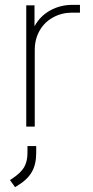

<svg xmlns="http://www.w3.org/2000/svg" viewBox="-20 -521 381 790"><path d="M88 -499H122V-413Q145 -455 186.5 -478Q228 -501 278 -501H309V-469H277Q234 -469 198.5 -449.5Q163 -430 143 -395Q123 -360 123 -315V0H88ZM21 220 30 214Q65 191 79 167.5Q93 144 93 108V80H129V108Q129 155 111 186.5Q93 218 52 243L42 249Z"/></svg>

Font: Bai Jamjuree ExtraLight
Style: Regular
Weight: 275
Designer: Katatrad Aksorn Co.,Ltd.
Foundry: Cadson Demak Co.,Ltd.
Version: Version 1.000; ttfautohint (v1.6)